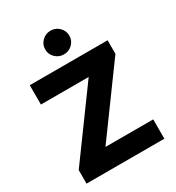

<svg xmlns="http://www.w3.org/2000/svg" viewBox="-222 -1096 1126 1229"><g transform="rotate(-30 340.5 -481.5)"><path d="M52.6 0V-100.1L405.9 -584.5H52.9V-727.3H628.2V-627.1L274.9 -142.8H627.8V0ZM342 -788.4Q305.4 -788.4 279.1 -813.9Q252.8 -839.5 252.8 -875.7Q252.8 -911.9 279.1 -937.7Q305.4 -963.4 342 -963.4Q378.9 -963.4 405 -937.7Q431.1 -911.9 431.1 -875.7Q431.1 -839.5 405 -813.9Q378.9 -788.4 342 -788.4Z"/></g></svg>

Font: Inter UI Extra Bold
Style: Regular
Weight: 800
Designer: Rasmus Andersson
Foundry: rsms
Version: 3.2;8d6f07862